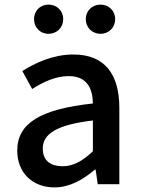

<svg xmlns="http://www.w3.org/2000/svg" viewBox="-20 -801 615 835"><path d="M217 14C283 14 342 -20 392 -63H396L405 0H499V-331C499 -478 436 -564 299 -564C211 -564 134 -528 77 -492L120 -414C167 -444 221 -470 279 -470C360 -470 383 -414 384 -351C155 -326 55 -265 55 -146C55 -49 122 14 217 14ZM252 -78C203 -78 166 -100 166 -155C166 -216 221 -258 384 -277V-143C339 -101 300 -78 252 -78ZM191 -654C228 -654 255 -682 255 -718C255 -753 228 -781 191 -781C154 -781 128 -753 128 -718C128 -682 154 -654 191 -654ZM417 -654C454 -654 481 -682 481 -718C481 -753 454 -781 417 -781C380 -781 353 -753 353 -718C353 -682 380 -654 417 -654Z"/></svg>

Font: ChiuKong Gothic CL Medium
Style: Regular
Weight: 500
Designer: Ryoko NISHIZUKA 西塚涼子 (kana, bopomofo & ideographs); Paul D. Hunt (Latin, Greek & Cyrillic); Sandoll Communications 산돌커뮤니
Foundry: Adobe
Version: Version 1.300